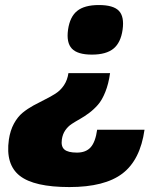

<svg xmlns="http://www.w3.org/2000/svg" viewBox="-20 -530 618 770"><path d="M421.4 -236.8Q415.5 -193.8 402.3 -161.1Q389.2 -128.4 372.6 -109.6Q356 -90.8 337.4 -76.9Q318.8 -63 301 -53Q283.2 -43 267.8 -33Q252.4 -22.9 241.7 -7.3Q231 8.3 228 29.8Q224.1 57.6 238.5 69.8Q252.9 82 288.6 82Q324.7 82 343.8 60.5Q362.8 39.1 369.6 -9.8H559.6Q542.5 111.3 471.2 165.8Q399.9 220.2 258.3 220.2Q116.7 220.2 59.1 174.8Q1.5 129.4 15.6 29.8Q21 -6.8 35.9 -34.2Q50.8 -61.5 70.8 -77.9Q90.8 -94.2 114 -106.9Q137.2 -119.6 160.2 -130.9Q183.1 -142.1 202.9 -154.8Q222.7 -167.5 236.6 -188.2Q250.5 -209 254.4 -236.8ZM348.6 -311Q291 -311 268.3 -335Q245.6 -358.9 252.9 -411.1Q260.3 -462.9 289.6 -486.3Q318.8 -509.8 376.5 -509.8Q434.6 -509.8 456.8 -486.6Q479 -463.4 471.7 -411.1Q464.4 -358.9 435.1 -335Q405.8 -311 348.6 -311Z"/></svg>

Font: Fivo Sans Black
Style: Regular
Weight: 900
Designer: Alexander Slobzheninov
Foundry: Alexander Slobzheninov
Version: 1.0